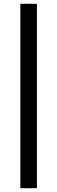

<svg xmlns="http://www.w3.org/2000/svg" viewBox="-20 -821 301 1009"><path d="M87 168V-801H174V168Z"/></svg>

Font: Onest
Style: Regular
Weight: 400
Designer: Dmitri Voloshin, Andrey Kudryavtsev
Foundry: Dmitri Voloshin, Andrey Kudryavtsev
Version: Version 1.000;gftools[0.9.33]